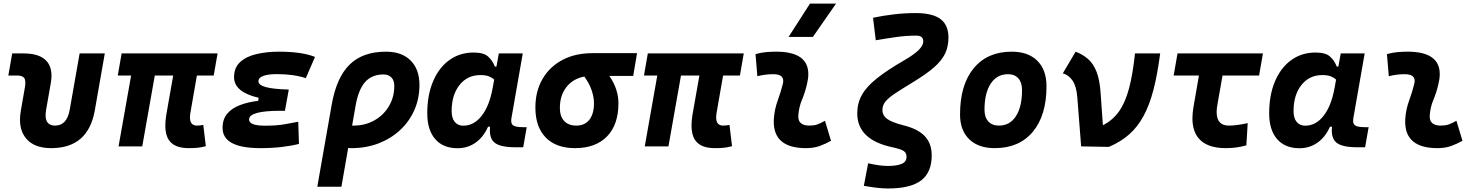

<svg xmlns="http://www.w3.org/2000/svg" viewBox="-20 -815 8243 1069"><path d="M265.1 9.8Q168.5 9.8 124 -45.9Q91.3 -86.4 91.3 -148.9Q91.3 -172.9 96.2 -200.2L118.2 -326.2Q121.1 -342.3 121.1 -354Q121.1 -370.6 115.7 -379.4Q106 -394.5 75.7 -394.5H26.4L47.9 -517.6H111.3Q200.2 -517.6 238.8 -475.6Q266.6 -444.8 266.6 -393.6Q266.6 -374 262.7 -351.6L236.8 -204.1Q233.9 -187 233.9 -173.3Q233.9 -115.7 287.1 -115.7Q352.5 -115.7 368.2 -204.1L423.3 -517.6H563.5L507.8 -200.2Q470.7 9.8 265.1 9.8Z M1030.8 9.8Q949.7 9.8 919.9 -36.1Q900.4 -65.4 900.4 -116.2Q900.4 -144 906.2 -178.2L944.3 -394.5H841.8L772 0H640.1L710 -394.5H635.7L657.2 -517.6H1191.4L1169.9 -394.5H1076.2L1040 -186.5Q1037.6 -172.4 1037.6 -161.1Q1037.6 -115.7 1077.1 -115.7Q1084.5 -115.7 1092.8 -116.7Q1101.1 -117.7 1111.8 -119.6L1126 -1Q1100.6 5.4 1081.1 7.6Q1061.5 9.8 1030.8 9.8Z M1430.2 9.8Q1219.2 9.8 1219.2 -103Q1219.2 -151.9 1245.6 -182.6Q1272 -213.4 1316.9 -230.2Q1361.8 -247.1 1417.5 -253.4L1420.4 -270.5Q1283.2 -302.2 1283.2 -385.3Q1283.2 -439.5 1318.1 -470.5Q1353 -501.5 1409.9 -514.4Q1466.8 -527.3 1532.7 -527.3Q1661.6 -527.3 1733.9 -498L1682.6 -379.9Q1615.2 -402.3 1521.5 -402.3Q1473.6 -402.3 1446.3 -392.6Q1418.9 -382.8 1418.9 -362.3Q1418.9 -341.8 1459.2 -330.3Q1499.5 -318.8 1587.9 -316.4L1566.4 -198.2H1541Q1366.7 -198.2 1366.7 -149.4Q1366.7 -115.2 1456.1 -115.2Q1519.5 -115.2 1563 -122.8Q1606.4 -130.4 1640.6 -137.2L1644.5 -13.7Q1602.1 -2.9 1548.1 3.4Q1494.1 9.8 1430.2 9.8Z M2128.9 -527.3Q2216.8 -527.3 2266.1 -478.3Q2315.4 -429.2 2315.4 -341.8Q2315.4 -266.6 2287.1 -202.4Q2258.8 -138.2 2207.5 -90.6Q2156.2 -43 2087.4 -16.6Q2018.6 9.8 1937.5 9.8Q1928.2 9.8 1918.5 9.3L1880.9 224.6H1746.6L1827.1 -233.9Q1854 -384.8 1927.2 -456.1Q2000.5 -527.3 2128.9 -527.3ZM1960.4 -229.5 1940.4 -115.7Q1944.3 -115.7 1948.2 -115.7Q2013.2 -115.7 2064.5 -144.8Q2115.7 -173.8 2145.5 -223.9Q2175.3 -273.9 2175.3 -336.9Q2175.3 -367.2 2159.2 -383.8Q2143.1 -400.4 2114.3 -400.4Q2050.8 -400.4 2013.4 -358.9Q1976.1 -317.4 1960.4 -229.5Z M2744.1 -444.3 2757.3 -517.6H2890.6L2827.1 -154.8Q2826.2 -148.4 2826.2 -142.6Q2826.2 -126.5 2835.4 -118.2Q2848.1 -106.9 2894 -106.9H2912.6L2893.1 4.9H2848.6Q2765.1 4.9 2733.4 -21Q2707.5 -42.5 2707.5 -88.4Q2707.5 -98.1 2708.5 -109.4H2697.3Q2671.9 -51.8 2627.9 -20.8Q2584 10.3 2527.8 10.3Q2447.3 10.3 2403.1 -40.5Q2358.9 -91.3 2358.9 -184.1Q2358.9 -285.6 2391.1 -361.8Q2423.3 -438 2481.4 -480.2Q2539.6 -522.5 2616.7 -522.5Q2672.4 -522.5 2697 -500.7Q2721.7 -479 2735.4 -444.3ZM2654.3 -397Q2582.5 -397 2538.6 -341.8Q2494.6 -286.6 2494.6 -196.3Q2494.6 -157.7 2511.7 -136.5Q2528.8 -115.2 2559.6 -115.2Q2618.7 -115.2 2661.9 -170.4Q2705.1 -225.6 2723.1 -325.7L2731.4 -371.6Q2719.7 -382.8 2702.1 -389.9Q2684.6 -397 2654.3 -397Z M3181.2 9.8Q3076.2 9.8 3018.6 -49.3Q2960.9 -108.4 2960.9 -215.8Q2960.9 -307.1 3000.5 -375.2Q3040 -443.4 3111.3 -481.2Q3182.6 -519 3277.8 -519H3526.9L3505.4 -392.1H3372.6Q3398.4 -355.5 3410.9 -316.9Q3423.3 -278.3 3423.3 -240.2Q3423.3 -121.1 3359.9 -55.7Q3296.4 9.8 3181.2 9.8ZM3233.4 -388.7Q3170.9 -377 3134 -330.6Q3097.2 -284.2 3097.2 -213.9Q3097.2 -167.5 3121.1 -141.6Q3145 -115.7 3188.5 -115.7Q3235.8 -115.7 3261.5 -148.4Q3287.1 -181.2 3287.1 -240.2Q3287.1 -273.9 3274.2 -312.3Q3261.2 -350.6 3233.4 -388.7Z M3960.4 9.8Q3879.4 9.8 3849.6 -36.1Q3830.1 -65.4 3830.1 -116.2Q3830.1 -144 3835.9 -178.2L3874 -394.5H3771.5L3701.7 0H3569.8L3639.6 -394.5H3565.4L3586.9 -517.6H4121.1L4099.6 -394.5H4005.9L3969.7 -186.5Q3967.3 -172.4 3967.3 -161.1Q3967.3 -115.7 4006.8 -115.7Q4014.2 -115.7 4022.5 -116.7Q4030.8 -117.7 4041.5 -119.6L4055.7 -1Q4030.3 5.4 4010.7 7.6Q3991.2 9.8 3960.4 9.8Z M4573.2 -142.6 4606.9 -31.2Q4577.1 -14.2 4543.9 -2.2Q4510.7 9.8 4467.8 9.8Q4288.1 9.8 4288.1 -137.2Q4288.1 -145 4288.6 -153.3Q4292 -205.6 4309.6 -253.9Q4327.1 -302.2 4337.9 -345.2Q4340.8 -355.5 4340.8 -364.3Q4340.8 -401.9 4286.1 -401.9Q4239.7 -401.9 4196.8 -390.6L4186.5 -513.7Q4215.3 -522 4244.1 -524.7Q4272.9 -527.3 4301.8 -527.3Q4480.5 -527.3 4480.5 -402.3Q4480.5 -376.5 4472.7 -345.2Q4461.4 -297.4 4444.8 -258.3Q4428.2 -219.2 4424.8 -172.4Q4420.9 -115.7 4486.8 -115.7Q4511.2 -115.7 4529.5 -121.8Q4547.9 -127.9 4573.2 -142.6ZM4370.6 -609.4 4489.7 -794.9H4634.8L4505.9 -609.4Z M4924.3 234.4Q4897.5 234.4 4866.2 231Q4835 227.5 4789.6 219.7L4813.5 94.2Q4849.6 102.1 4875.2 105.5Q4900.9 108.9 4924.3 108.9Q4973.1 108.9 5000.2 97.4Q5027.3 85.9 5027.3 58.6Q5027.3 37.1 5012.7 26.4Q4998 15.6 4948.7 4.9Q4752.9 -36.6 4752.9 -184.1Q4752.9 -239.3 4778.1 -285.2Q4803.2 -331.1 4860.4 -377.2Q4917.5 -423.3 5013.2 -478.5Q5069.8 -511.2 5095.2 -536.9Q5120.6 -562.5 5120.6 -585Q5120.6 -616.7 5081.5 -616.7Q5024.9 -616.7 4968.8 -608.6Q4912.6 -600.6 4856 -590.8L4840.8 -716.3Q4900.4 -728.5 4959.5 -735.4Q5018.6 -742.2 5077.6 -742.2Q5171.9 -742.2 5216.3 -709Q5260.7 -675.8 5260.7 -605.5Q5260.7 -556.2 5242.2 -517.1Q5223.6 -478 5181.4 -440.9Q5139.2 -403.8 5068.8 -360.8Q5006.3 -322.8 4967.5 -297.4Q4928.7 -272 4910.9 -250.7Q4893.1 -229.5 4893.1 -203.1Q4893.1 -172.9 4918.9 -153.3Q4944.8 -133.8 5010.7 -117.2Q5091.3 -97.2 5129.4 -56.4Q5167.5 -15.6 5167.5 50.3Q5167.5 145 5108.4 189.7Q5049.3 234.4 4924.3 234.4Z M5518.6 9.8Q5427.2 9.8 5376.2 -39.8Q5325.2 -89.4 5325.2 -177.7Q5325.2 -342.8 5401.4 -435.1Q5477.5 -527.3 5613.3 -527.3Q5704.6 -527.3 5755.6 -476.6Q5806.6 -425.8 5806.6 -335Q5806.6 -172.4 5730.5 -81.3Q5654.3 9.8 5518.6 9.8ZM5542 -115.7Q5602.5 -115.7 5636.5 -168.2Q5670.4 -220.7 5670.4 -314Q5670.4 -355.5 5649.9 -378.7Q5629.4 -401.9 5592.3 -401.9Q5530.8 -401.9 5496.1 -349.4Q5461.4 -296.9 5461.4 -203.6Q5461.4 -162.1 5482.7 -138.9Q5503.9 -115.7 5542 -115.7Z M5999.5 0 5978 -274.4Q5973.1 -335.4 5951.4 -366.7Q5929.7 -397.9 5897.5 -406.7L5968.8 -527.3Q6009.3 -511.7 6038.6 -485.8Q6067.9 -460 6085.4 -415Q6103 -370.1 6107.9 -296.9L6120.6 -117.7Q6174.8 -145 6210 -194.3Q6245.1 -243.7 6266.1 -322.8Q6287.1 -401.9 6299.3 -517.6H6439.5Q6424.3 -400.4 6401.9 -314.2Q6379.4 -228 6345.9 -167.2Q6312.5 -106.4 6265.4 -65.4Q6218.3 -24.4 6153.8 2.9Z M6805.2 9.8Q6696.3 9.8 6650.9 -48.3Q6619.1 -88.9 6619.1 -156.7Q6619.1 -185.5 6625 -219.7L6655.3 -394.5H6514.6L6536.1 -517.6H7011.7L6990.2 -394.5H6786.6L6758.3 -232.9Q6753.9 -209.5 6753.9 -190.9Q6753.9 -115.7 6822.3 -115.7Q6864.3 -115.7 6926.8 -129.4L6919.4 -5.9Q6866.7 9.8 6805.2 9.8Z M7431.6 -444.3 7444.8 -517.6H7578.1L7514.6 -154.8Q7513.7 -148.4 7513.7 -142.6Q7513.7 -126.5 7522.9 -118.2Q7535.6 -106.9 7581.5 -106.9H7600.1L7580.6 4.9H7536.1Q7452.6 4.9 7420.9 -21Q7395 -42.5 7395 -88.4Q7395 -98.1 7396 -109.4H7384.8Q7359.4 -51.8 7315.4 -20.8Q7271.5 10.3 7215.3 10.3Q7134.8 10.3 7090.6 -40.5Q7046.4 -91.3 7046.4 -184.1Q7046.4 -285.6 7078.6 -361.8Q7110.8 -438 7168.9 -480.2Q7227.1 -522.5 7304.2 -522.5Q7359.9 -522.5 7384.5 -500.7Q7409.2 -479 7422.9 -444.3ZM7341.8 -397Q7270 -397 7226.1 -341.8Q7182.1 -286.6 7182.1 -196.3Q7182.1 -157.7 7199.2 -136.5Q7216.3 -115.2 7247.1 -115.2Q7306.2 -115.2 7349.4 -170.4Q7392.6 -225.6 7410.6 -325.7L7418.9 -371.6Q7407.2 -382.8 7389.6 -389.9Q7372.1 -397 7341.8 -397Z M8088.9 -142.6 8122.6 -31.2Q8092.8 -14.2 8059.6 -2.2Q8026.4 9.8 7983.4 9.8Q7803.7 9.8 7803.7 -137.2Q7803.7 -145 7804.2 -153.3Q7807.6 -205.6 7825.2 -253.9Q7842.8 -302.2 7853.5 -345.2Q7856.4 -355.5 7856.4 -364.3Q7856.4 -401.9 7801.8 -401.9Q7755.4 -401.9 7712.4 -390.6L7702.1 -513.7Q7731 -522 7759.8 -524.7Q7788.6 -527.3 7817.4 -527.3Q7996.1 -527.3 7996.1 -402.3Q7996.1 -376.5 7988.3 -345.2Q7977.1 -297.4 7960.4 -258.3Q7943.8 -219.2 7940.4 -172.4Q7936.5 -115.7 8002.4 -115.7Q8026.9 -115.7 8045.2 -121.8Q8063.5 -127.9 8088.9 -142.6Z"/></svg>

Font: CaskaydiaCove NF
Style: Bold Italic
Weight: 700
Italic angle: -10°
Designer: Aaron Bell
Foundry: Saja Typeworks
Version: Version 2111.001; VTT 6.35;Nerd Fonts 3.2.1